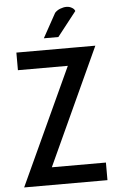

<svg xmlns="http://www.w3.org/2000/svg" viewBox="-62 -986 642 1029"><g transform="rotate(-5 259.0 -472.0)"><path d="M473.6 0Q473.6 -23.4 473.6 -94.7Q401.4 -94.7 182.6 -94.7Q254.9 -252 471.7 -723.6Q437.5 -723.6 335 -723.6Q262.7 -723.6 46.9 -723.6Q46.9 -700.2 46.9 -628.9Q114.3 -628.9 315.4 -628.9Q242.2 -471.7 25.4 0Q137.7 0 473.6 0ZM380.9 -918Q377 -929.7 364.3 -936.5Q351.6 -944.3 335 -944.3Q319.3 -944.3 301.8 -937.5Q285.2 -931.6 272.5 -918Q248 -874 200.2 -787.1Q219.7 -787.1 278.3 -787.1Q303.7 -819.3 380.9 -918Z"/></g></svg>

Font: DaxlinePro-Medium
Style: Medium
Weight: 400
Designer: Hans Reichel
Version: Version 7.502; 2006